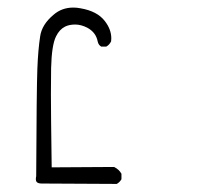

<svg xmlns="http://www.w3.org/2000/svg" viewBox="-20 -377 540 497"><path d="M294.4 72.8Q288.1 61.5 275.4 55.2L113.8 56.2Q111.8 -83 111.8 -133.3Q111.8 -183.6 112.3 -200.7Q113.8 -260.3 125 -282.7Q133.8 -300.8 148.4 -308.1Q159.2 -313.5 174.6 -313.5Q189.9 -313.5 206.1 -305.2Q228.5 -293 232.9 -269.5Q234.9 -260.3 242.2 -256.3H254.9Q263.2 -260.7 267.6 -270Q268.1 -273.9 268.1 -277.8Q268.1 -300.8 251.5 -322.3Q231.9 -348.1 188.5 -355.5Q179.2 -357.4 169.9 -357.4Q139.6 -357.4 118.2 -338.4Q88.4 -313.5 84 -283.2Q78.6 -248.5 76.7 -198.7Q74.7 -147.9 73.7 77.1V79.1Q72.8 83 72.8 86.4Q72.8 92.3 75.7 94.7Q79.1 98.1 88.9 98.1Q91.3 98.1 94.2 98.1L282.2 99.1Q290 94.7 294.4 86.9Z"/></svg>

Font: NaikaiFont
Style: ExtraLight
Weight: 200
Version: Version 1.89